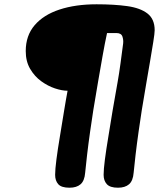

<svg xmlns="http://www.w3.org/2000/svg" viewBox="-20 -870 773 895"><path d="M304 5Q266 5 251.5 -11.5Q237 -28 237 -55Q237 -80 243 -126.5Q249 -173 259 -232.5Q269 -292 279 -355Q283 -380 287 -402.5Q291 -425 295 -447Q269 -447 236 -458Q203 -469 172 -491.5Q141 -514 120.5 -549Q100 -584 100 -632Q100 -704 141.5 -752.5Q183 -801 257.5 -825.5Q332 -850 430 -850Q512 -850 573 -841.5Q634 -833 667.5 -807Q701 -781 701 -729Q701 -715 694.5 -674.5Q688 -634 679.5 -584Q671 -534 663 -488L641 -357Q634 -312 626 -256Q618 -200 612 -148.5Q606 -97 603 -65Q600 -27 581.5 -11Q563 5 530 5Q493 5 478 -11.5Q463 -28 463 -55Q463 -80 469 -126.5Q475 -173 485 -232.5Q495 -292 505 -355Q511 -391 517 -423.5Q523 -456 528 -486Q535 -525 541.5 -573Q548 -621 554 -667Q556 -684 550.5 -700Q545 -716 522 -716H479Q469 -670 458.5 -611Q448 -552 437 -488L415 -357Q408 -312 400 -256Q392 -200 386 -148.5Q380 -97 377 -65Q374 -27 355.5 -11Q337 5 304 5Z"/></svg>

Font: Pacifico
Style: Regular
Weight: 400
Designer: Vernon Adams
Foundry: Vernon Adams
Version: Version 3.010; ttfautohint (v1.8.4.7-5d5b)